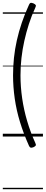

<svg xmlns="http://www.w3.org/2000/svg" viewBox="-20 -973 326 1368"><path d="M231 -917Q205 -861 186 -802Q167 -743 153.5 -682.5Q140 -622 133 -560.5Q126 -499 126 -436Q126 -354 138 -272Q150 -190 173.5 -110.5Q197 -31 231 44Q238 58 234.5 64Q231 70 218 76Q205 81 198.5 79Q192 77 187 67Q148 -20 122.5 -103.5Q97 -187 85 -270.5Q73 -354 73 -436Q73 -499 79.5 -561Q86 -623 100 -685.5Q114 -748 135.5 -811.5Q157 -875 187 -940Q192 -951 198.5 -952.5Q205 -954 218 -949Q231 -943 234.5 -937Q238 -931 231 -917ZM0 365H286V375H0ZM0 -20H286V0H0ZM0 -505H286V-500H0ZM0 -885H286V-875H0Z"/></svg>

Font: Playwrite GB S Guides
Style: Regular
Weight: 400
Designer: Veronika Burian, José Scaglione
Foundry: TypeTogether
Version: Version 1.003